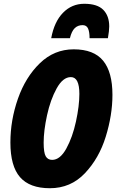

<svg xmlns="http://www.w3.org/2000/svg" viewBox="-20 -986 615 1016"><path d="M35 -232Q35 -350 75 -464Q115 -578 191 -651.5Q267 -725 370 -725Q476 -725 525.5 -665Q575 -605 575 -484Q575 -377 539.5 -262.5Q504 -148 429 -69Q354 10 244 10Q137 10 86 -48.5Q35 -107 35 -232ZM400 -489Q400 -578 355 -578Q313 -578 280 -518.5Q247 -459 229 -376.5Q211 -294 211 -231Q211 -178 222 -159Q233 -140 256 -140Q298 -140 331 -200Q364 -260 382 -343Q400 -426 400 -489ZM426 -966Q495 -966 526.5 -934Q558 -902 558 -846Q558 -824 551 -784H454Q454 -817 446 -835Q438 -853 417 -853Q392 -853 375.5 -837Q359 -821 350 -784H251Q267 -871 313.5 -918.5Q360 -966 426 -966Z"/></svg>

Font: Noto Sans UI CondBlack
Style: Italic
Weight: 900
Width: 3
Italic angle: -12°
Designer: Monotype Design Team
Foundry: Monotype Imaging Inc.
Version: Version 1.001